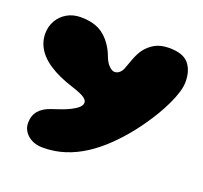

<svg xmlns="http://www.w3.org/2000/svg" viewBox="-118 -585 998 945"><g transform="rotate(20 381.0 -112.0)"><path d="M196.5 225Q148 225 117.5 198.8Q87 172.5 87 134.5Q87 96 108.5 70.8Q130 45.5 172 32Q192 25.5 216.5 17Q241 8.5 263.2 -2.5Q285.5 -13.5 299.8 -26.2Q314 -39 314 -53.5Q314 -66 296.8 -78Q279.5 -90 231.5 -105.5Q195 -117 162.5 -131.5Q130 -146 103.2 -163.8Q76.5 -181.5 57 -203.2Q37.5 -225 26.8 -251Q16 -277 16 -307.5Q16 -345 33.8 -375.8Q51.5 -406.5 82.8 -424.5Q114 -442.5 154.5 -442.5Q211 -442.5 249.8 -422.8Q288.5 -403 316 -362Q334 -335 342.5 -311.2Q351 -287.5 363 -271Q371.5 -260 381.5 -253Q391.5 -246 401 -246Q415.5 -246 427 -256.8Q438.5 -267.5 443.5 -283Q450.5 -304 463.2 -336.2Q476 -368.5 489.5 -387Q509 -414 539.2 -431.5Q569.5 -449 614 -449Q688 -449 717.2 -413.5Q746.5 -378 746.5 -319.5Q746.5 -294.5 737.2 -264Q728 -233.5 712.2 -200Q696.5 -166.5 676.8 -133Q657 -99.5 635.5 -68.5Q614 -37.5 593.5 -11.5Q553 39.5 508.2 82.8Q463.5 126 414.2 158Q365 190 310.8 207.5Q256.5 225 196.5 225Z"/></g></svg>

Font: Gluten Thin Black
Style: Regular
Weight: 900
Version: Version 1.300